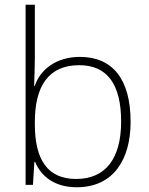

<svg xmlns="http://www.w3.org/2000/svg" viewBox="-20 -780 630 810"><path d="M127 -535V-760H88V0H119L125 -97H128C154 -35 211 10 304 10C459 10 531 -108 531 -266C531 -446 455 -540 317 -540C219 -540 150 -488 127 -418H124C125 -449 127 -501 127 -535ZM314 -505C432 -505 491 -425 491 -267C491 -112 426 -25 301 -25C181 -25 127 -106 127 -256V-265C127 -417 185 -505 314 -505Z"/></svg>

Font: Noto Sans Lao ExtraLight
Style: Regular
Weight: 200
Designer: Monotype Design Team
Foundry: Monotype Imaging Inc.
Version: Version 2.003